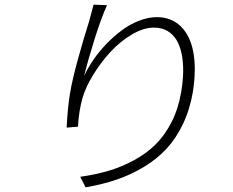

<svg xmlns="http://www.w3.org/2000/svg" viewBox="-20 -766 996 820"><path d="M379.6 -746.1 437.1 -744Q411.6 -687.5 383.7 -598.2Q355.8 -508.9 339.1 -441.1Q354.8 -475.5 378.9 -510.7Q403.1 -545.8 434.5 -578.5Q465.9 -611.2 500.4 -636.7Q534.8 -662.3 574.2 -677.6Q613.6 -692.8 650.6 -692.8Q711.3 -692.8 751.8 -653.6Q792.3 -614.3 805.6 -543.7Q818.9 -473 804 -375Q791.2 -299 761.7 -237Q732.2 -175.1 691.1 -130.7Q649.9 -86.3 594.3 -52.9Q538.7 -19.5 478.2 1.1Q417.6 21.7 345.5 34.1L322.8 -11Q388.1 -20.2 443.7 -36.6Q499.3 -52.9 552.4 -81.7Q605.5 -110.4 644.9 -149.5Q684.3 -188.6 713.2 -245.7Q742.2 -302.9 753.9 -373.9Q761.7 -420.1 762.3 -460.8Q762.8 -501.4 755.7 -536Q748.6 -570.7 733.8 -595.3Q719.1 -620 694.6 -634.1Q670.1 -648.1 637.4 -648.1Q593.4 -648.1 543.7 -619Q494 -589.8 452.9 -545.5Q411.9 -501.1 379.6 -449Q347.3 -397 333.1 -350.1Q316.1 -290.8 313.2 -225.1L264.6 -220.9Q269.2 -309.3 278.8 -366.1Q288.7 -426.1 313.6 -515.8Q338.4 -605.5 360.4 -674Q377.1 -735.1 379.6 -746.1Z"/></svg>

Font: Karasuma Gothic
Style: Light Italic
Weight: 300
Italic angle: 9.39998°
Designer: Rasmus Andersson / Ryoko Nishizuka
Foundry: rsms
Version: Version 1.00